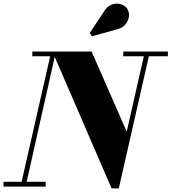

<svg xmlns="http://www.w3.org/2000/svg" viewBox="-58 -1036 952 1066"><path d="M561.5 10 233 -750H450.5L645.5 -305L746.5 -750H774.5L601.5 10ZM-38.5 0V-26.5H195.5V0ZM56 0 220.5 -723.5H121.5V-750H252.5L84 0ZM626.5 -723.5V-750H874V-723.5ZM453 -834.5 440 -852 520.5 -974Q534 -996 552 -1005.8Q570 -1015.5 588.8 -1015.8Q607.5 -1016 623.2 -1008.5Q639 -1001 647.5 -989Q660.5 -969.5 657.8 -944.8Q655 -920 637.5 -899.5Q620 -879 589 -872.5Z"/></svg>

Font: Bodoni Moda 9pt ExtraBold
Style: Italic
Weight: 800
Italic angle: -13°
Designer: Owen Earl
Foundry: indestructible type
Version: Version 2.004